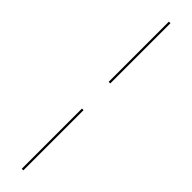

<svg xmlns="http://www.w3.org/2000/svg" viewBox="-328 -715 859 859"><g transform="rotate(45 102.0 -285.5)"><path d="M97 -370V-751H107V-370ZM97 180V-201H107V180Z"/></g></svg>

Font: Aleo Thin
Style: Regular
Weight: 250
Designer: Alessio Laiso
Foundry: Alessio Laiso
Version: Version 2.001;gftools[0.9.29]